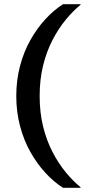

<svg xmlns="http://www.w3.org/2000/svg" viewBox="-20 -770 423 920"><path d="M170 -310Q170 -389 186.5 -456Q203 -523 231.5 -578Q260 -633 295 -675.5Q330 -718 366 -747V-750H282Q238 -722 197.5 -678Q157 -634 125.5 -578Q94 -522 76 -454Q58 -386 58 -310Q58 -234 76 -166Q94 -98 125.5 -42Q157 14 197.5 58Q238 102 282 130H366V127Q330 98 295 55.5Q260 13 231.5 -42Q203 -97 186.5 -164Q170 -231 170 -310Z"/></svg>

Font: Roboto Serif Medium
Style: Regular
Weight: 500
Designer: Greg Gazdowicz
Foundry: Commercial Type
Version: Version 1.008